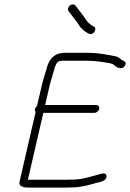

<svg xmlns="http://www.w3.org/2000/svg" viewBox="-20 -886 593 876"><path d="M290.9 -848.5C289.7 -843.5 290.4 -839 292.8 -835L335.1 -780C344.6 -760.3 364.7 -742.1 386 -732C406.3 -722.3 424.9 -755.8 408.6 -765C399.7 -768.7 397.5 -770.6 389 -777.5C371 -792.1 369.1 -804.1 353.8 -822L323.8 -861C321.2 -864.3 317.4 -866 312.4 -866C302.5 -866 293.2 -858.4 290.9 -848.5ZM190.9 -567C183.3 -539.8 175.8 -519 169.6 -492L148.8 -402C144 -398.7 141 -394.3 139.8 -389C138.6 -383.7 139.5 -379 142.6 -375L69.4 -58C63.6 -33.1 89.8 -30 114.9 -30H268.9C285.6 -30 301.3 -30.3 316.2 -31C354.1 -32.7 386.1 -41.9 417.8 -51C436.9 -56.5 467.2 -59.3 465.9 -82C464.6 -105.5 433.4 -89.8 415.9 -86C395.7 -80.2 379 -76.1 357.4 -71C333.5 -66.4 305.7 -66 277.2 -66H107.2L177.7 -371H410.7C419.9 -371 430.7 -379.8 432.8 -389C434.9 -398.2 428.2 -407 419 -407H186L205.6 -492C211.8 -519 219.1 -538.7 226.7 -566C231.3 -585.9 234 -589 240.8 -601C243.4 -603.2 251.9 -608 254.4 -608C257.9 -608.7 262.3 -609 267.6 -609H371.6C400.8 -609 429.3 -605.9 454 -602C470.1 -599.2 494.3 -597.7 501.8 -588C510.8 -579.1 537 -564.3 549.8 -586C561.9 -606.7 538.6 -608.7 531.2 -616C525.8 -621.3 519.4 -625.3 512 -628C473.7 -636 430.3 -645 379.9 -645H275.9C227.3 -645 202.3 -616.5 190.9 -567Z"/></svg>

Font: HoneyBee
Style: LitIt
Weight: 300
Foundry: Cannot Into Space Fonts
Version: Version 0.89